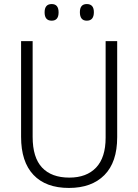

<svg xmlns="http://www.w3.org/2000/svg" viewBox="-20 -1010 682 947"><path d="M558 -333Q558 -210 495 -146.5Q432 -83 320 -83Q206 -83 145 -147.5Q84 -212 84 -335V-807H141V-335Q141 -233 187.5 -183.5Q234 -134 322 -134Q407 -134 454 -183.5Q501 -233 501 -331V-807H558ZM200 -949Q200 -990 235 -990Q269 -990 269 -949Q269 -908 235 -908Q200 -908 200 -949ZM374 -950Q374 -990 408 -990Q443 -990 443 -950Q443 -908 408 -908Q374 -908 374 -950Z"/></svg>

Font: Noto Sans Telugu UI SemiCondensed Light
Style: Regular
Weight: 300
Width: 4
Designer: Jelle Bosma - Monotype Design Team
Foundry: Monotype Imaging Inc.
Version: Version 2.005; ttfautohint (v1.8.4.7-5d5b)